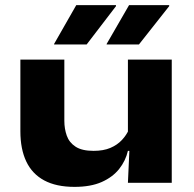

<svg xmlns="http://www.w3.org/2000/svg" viewBox="-20 -713 756 749"><path d="M231 -480.5V-241.5Q231 -210.5 240.5 -183.8Q250 -157 274.8 -140.8Q299.5 -124.5 345 -124.5Q383.5 -124.5 410.5 -136Q437.5 -147.5 455.5 -166.8Q473.5 -186 483.5 -209L502.5 -124.5H479Q470 -85.5 444.8 -53.8Q419.5 -22 376.8 -3Q334 16 270.5 16Q199.5 16 152.5 -9.2Q105.5 -34.5 82.5 -83Q59.5 -131.5 59.5 -201V-480.5ZM650 -480.5V0H479L486 -153.5L479 -169.5V-480.5ZM483.5 -693H640V-689L522 -539.5H396V-541.5ZM277.5 -693H432.5V-689L318 -539.5H191V-541.5Z"/></svg>

Font: Anek Latin Expanded
Style: Bold
Weight: 700
Width: 7
Designer: Yesha Goshar
Foundry: Ek Type
Version: Version 1.003